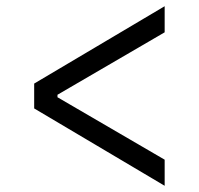

<svg xmlns="http://www.w3.org/2000/svg" viewBox="-20 -586 640 618"><path d="M510 12 90 -237V-317L510 -566V-482L165 -281V-273L510 -72Z"/></svg>

Font: IBM Plex Sans Var
Style: Regular
Weight: 400
Designer: Mike Abbink, Paul van der Laan, Pieter van Rosmalen
Foundry: Bold Monday
Version: Version 3.000